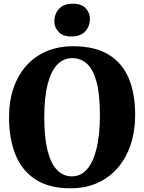

<svg xmlns="http://www.w3.org/2000/svg" viewBox="-20 -1001 776 1032"><path d="M363 11Q245.5 12 171.5 -36Q97.5 -84 63 -170Q28.5 -256 28.5 -370Q28.5 -457.5 52.8 -528Q77 -598.5 122.2 -648.8Q167.5 -699 231 -725.8Q294.5 -752.5 374 -752.5Q491.5 -752 565 -706.8Q638.5 -661.5 672.5 -579Q706.5 -496.5 706.5 -384Q706.5 -296.5 682.5 -224.2Q658.5 -152 613.5 -99.5Q568.5 -47 505 -18.2Q441.5 10.5 363 11ZM367 -53Q413.5 -53 447 -90.5Q480.5 -128 498.8 -201.8Q517 -275.5 517 -383Q517 -493 499.2 -560Q481.5 -627 448.2 -657.8Q415 -688.5 368 -688.5Q321.5 -688.5 288 -654Q254.5 -619.5 236.2 -548.8Q218 -478 218 -370.5Q218 -261.5 235.8 -191.2Q253.5 -121 287 -87Q320.5 -53 367 -53ZM362.5 -805Q317.5 -805 294.8 -829.8Q272 -854.5 272 -885.5Q272 -925 296.8 -953Q321.5 -981 372 -981H373Q418.5 -981 441 -956.2Q463.5 -931.5 463.5 -900Q463.5 -861 438.8 -833Q414 -805 363.5 -805Z"/></svg>

Font: Merriweather 24pt Black
Style: Regular
Weight: 900
Designer: Eben Sorkin
Foundry: Eben Sorkin
Version: Version 2.100